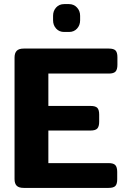

<svg xmlns="http://www.w3.org/2000/svg" viewBox="-20 -917 614 937"><path d="M239 -818V-840Q239 -864 254 -880.5Q269 -897 293 -897H317Q340 -897 355.5 -880.5Q371 -864 371 -840V-818Q371 -794 356 -777.5Q341 -761 317 -761H293Q269 -761 254 -777.5Q239 -794 239 -818ZM51 -43V-636Q51 -658 61.5 -669Q72 -680 96 -680H511Q535 -680 544 -670.5Q553 -661 553 -638V-601Q553 -578 544 -568Q535 -558 511 -558H216V-400H422Q446 -400 455 -390.5Q464 -381 464 -358V-323Q464 -300 455 -290Q446 -280 422 -280H216V-121H510Q534 -121 543 -111Q552 -101 552 -78V-42Q552 -19 543 -9.5Q534 0 510 0H96Q72 0 61.5 -10.5Q51 -21 51 -43Z"/></svg>

Font: Mitr Medium
Style: Regular
Weight: 500
Designer: Thanarat Vachiruckul
Foundry: Cadson Demak
Version: Version 1.002